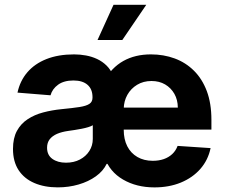

<svg xmlns="http://www.w3.org/2000/svg" viewBox="-20 -783 952 813"><path d="M634 10.5Q558 10.5 501 -22.7Q444 -55.9 422.9 -116.6L418.6 -437.9Q452.3 -496.8 502.3 -524.8Q552.2 -552.7 619.1 -552.7Q673 -552.7 719.7 -535.5Q766.3 -518.3 801.2 -483.7Q836.1 -449.2 855.7 -397.3Q875.2 -345.3 875.2 -275.6V-234.2H467.8V-327.5H733Q732.7 -360.4 718.4 -385.7Q704 -410.9 679.2 -425.5Q654.3 -440 621.5 -440Q587 -440 560.6 -424Q534.2 -408 519.3 -381.4Q504.5 -354.8 503.9 -322.5V-233.6Q503.9 -193.2 518.9 -163.7Q534 -134.2 561.8 -118.2Q589.6 -102.1 627 -102.1Q652.5 -102.1 673.4 -109.3Q694.2 -116.5 709.4 -130.7Q724.5 -144.8 732 -165.2L871.7 -155.9Q861.3 -105.5 828.6 -68Q795.8 -30.6 745.9 -10Q696.1 10.5 634 10.5ZM259.4 -94.1Q292.8 -94.1 318.3 -107.5Q343.8 -120.9 358.3 -143.7Q372.9 -166.5 372.9 -194.9V-252.7Q366 -248.4 353.6 -244.6Q341.2 -240.8 325.9 -237.8Q310.6 -234.8 295.6 -232.5Q280.5 -230.3 268.2 -228.5Q241.3 -224.7 221.3 -216.1Q201.4 -207.4 190.3 -193.1Q179.3 -178.8 179.3 -157.4Q179.3 -126.3 201.8 -110.2Q224.3 -94.1 259.4 -94.1ZM224.4 10.4Q168.3 10.4 125.5 -8Q82.7 -26.3 58.8 -62.5Q35 -98.8 35 -152.3Q35 -198 51.6 -228.7Q68.3 -259.3 97.1 -278.2Q125.9 -297.2 162.7 -306.9Q199.6 -316.7 239.8 -320.7Q287.6 -325.3 316.6 -329.8Q345.5 -334.4 358.6 -343.2Q371.7 -352 371.7 -369.3V-371.7Q371.7 -405.5 350.7 -423.8Q329.8 -442.2 291 -442.2Q250.7 -442.2 226.1 -424.4Q201.5 -406.6 193.9 -379.5L54.1 -390.8Q64.7 -440.6 95.9 -477Q127.1 -513.3 177 -533Q226.9 -552.7 293.9 -552.7Q319.1 -552.7 344 -548.1Q368.9 -543.6 391.3 -533.1Q413.7 -522.6 431.4 -505.2Q449.2 -487.8 459.4 -461.7L440.8 -89.1H431.6Q417.1 -58.8 385.9 -36.4Q354.7 -14 312.9 -1.8Q271.1 10.4 224.4 10.4ZM393 -613.7 460.7 -762.7H599.4L498 -613.7Z"/></svg>

Font: Inter
Style: Regular
Weight: 400
Designer: Rasmus Andersson
Foundry: rsms
Version: Version 4.000;git-8c9346024